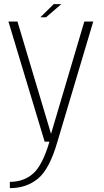

<svg xmlns="http://www.w3.org/2000/svg" viewBox="-20 -698 510 946"><path d="M200 0H263L439.5 -592H395.5L226 -20H237L66 -592H21.5ZM28.5 229Q110 229 167 182.2Q224 135.5 263 0L224 -1Q189.5 116.5 143.2 157.2Q97 198 28.5 198ZM179 -613H207L282 -677.5H244.5Z"/></svg>

Font: Anybody UltraCondensed Thin ExtraLight
Style: Regular
Weight: 250
Version: Version 1.111